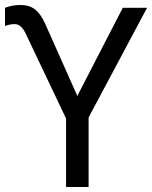

<svg xmlns="http://www.w3.org/2000/svg" viewBox="-20 -745 606 765"><path d="M39.1 -648.9C55.2 -648.9 69.3 -637.2 81.1 -613.8L243.2 -272.9V0H333V-276.9L565.9 -713.9H469.2L288.1 -362.8L160.2 -649.9C135.3 -704.1 108.9 -725.1 60.1 -725.1C39.1 -725.1 19 -721.2 0 -713.9V-641.1C12.2 -646.5 24.9 -648.9 39.1 -648.9Z"/></svg>

Font: Noto Reveo Sans
Style: Regular
Weight: 400
Designer: Monotype Design team
Foundry: Monotype Imaging Inc.
Version: Version 1.04